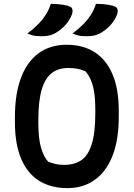

<svg xmlns="http://www.w3.org/2000/svg" viewBox="-20 -951 690 991"><path d="M325 -720Q408 -720 468 -682Q528 -644 560.5 -568Q593 -492 593 -378V-350Q593 -227 560 -145Q527 -63 467.5 -21.5Q408 20 328 20Q242 20 181.5 -18Q121 -56 89 -132Q57 -208 57 -320V-348Q57 -465 88 -548.5Q119 -632 179 -676Q239 -720 325 -720ZM178 -313Q178 -235 192 -188Q206 -141 228 -117Q248 -109 267 -104.5Q286 -100 311 -100Q364 -100 399.5 -124Q435 -148 453.5 -207Q472 -266 472 -370V-385Q472 -433 467 -469Q462 -505 451 -533Q440 -561 421 -583Q398 -593 377.5 -596.5Q357 -600 332 -600Q280 -600 246 -573Q212 -546 195 -487.5Q178 -429 178 -334ZM242 -931Q264 -931 280.5 -929.5Q297 -928 311.5 -925.5Q326 -923 338 -918Q351 -914 353.5 -903Q356 -892 352 -878Q346 -862 337 -847.5Q328 -833 317 -821Q306 -809 292 -798Q278 -787 262 -778Q246 -770 230.5 -767Q215 -764 193 -764Q181 -764 168.5 -765Q156 -766 145 -769.5Q134 -773 121 -778Q152 -801 175.5 -824.5Q199 -848 216 -874.5Q233 -901 242 -931ZM475 -931Q497 -931 513.5 -929.5Q530 -928 544.5 -925.5Q559 -923 571 -918Q584 -914 586.5 -903Q589 -892 585 -878Q579 -862 570 -847.5Q561 -833 550 -821Q539 -809 525 -798Q511 -787 495 -778Q479 -770 463.5 -767Q448 -764 426 -764Q414 -764 401.5 -765Q389 -766 378 -769.5Q367 -773 354 -778Q385 -801 408.5 -824.5Q432 -848 449 -874.5Q466 -901 475 -931Z"/></svg>

Font: Recursive Casual SemiBold
Style: Regular
Weight: 600
Version: Version 1.047